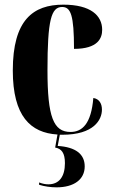

<svg xmlns="http://www.w3.org/2000/svg" viewBox="-20 -569 488 825"><path d="M344 146C344 93 305 63 228 58L237 10C241 10 244 10 248 10C383 10 418 -54 418 -98C418 -123 407 -144 381 -148C372 -38 334 -2 283 -2C210 -2 184 -66 184 -267C184 -483 200 -539 247 -539C284 -539 298 -504 298 -359C402 -359 419 -406 419 -441C419 -502 370 -549 252 -549C122 -549 35 -483 35 -266C35 -70 111 2 227 9L217 65C245 70 259 89 259 132C259 190 234 223 188 223C176 223 164 221 148 215V225C170 232 198 236 223 236C298 236 344 202 344 146Z"/></svg>

Font: Noto Serif Display Condensed Extra
Style: Regular
Weight: 800
Width: 3
Designer: Monotype Design Team
Foundry: Monotype Imaging Inc.
Version: Version 1.900